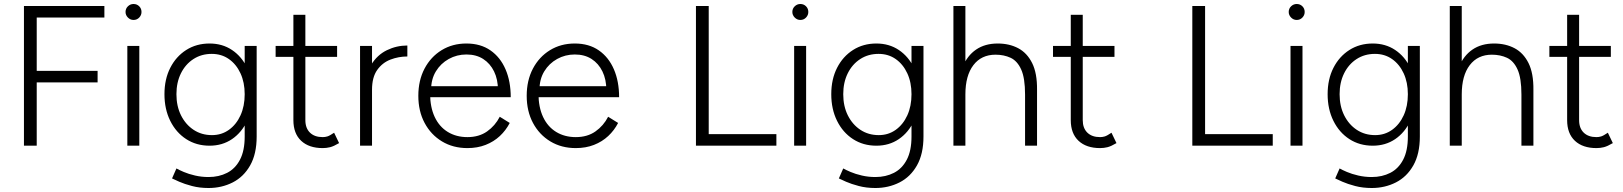

<svg xmlns="http://www.w3.org/2000/svg" viewBox="-20 -730 8131 962"><path d="M100 0V-700H503V-642H164V-375H469V-317H164V0Z M618 0V-500H678V0ZM649 -630Q633 -630 621 -642Q609 -654 609 -670Q609 -687 621 -698.5Q633 -710 649 -710Q666 -710 677.5 -698.5Q689 -687 689 -670Q689 -654 677.5 -642Q666 -630 649 -630Z M1025 212Q980 212 942 202Q904 192 878 180.5Q852 169 842 164L864 114Q876 121 900.5 131.5Q925 142 957.5 149.5Q990 157 1025 157Q1077 157 1118 136Q1159 115 1182.5 70Q1206 25 1206 -46V-500H1266V-46Q1266 41 1233.5 98.5Q1201 156 1146 184Q1091 212 1025 212ZM1030 0Q964 0 913 -33Q862 -66 833 -124.5Q804 -183 804 -258Q804 -333 833 -390Q862 -447 913 -479.5Q964 -512 1030 -512Q1094 -512 1142.5 -479.5Q1191 -447 1218.5 -390Q1246 -333 1246 -258Q1246 -183 1218.5 -124.5Q1191 -66 1142.5 -33Q1094 0 1030 0ZM1042 -53Q1090 -53 1127 -79.5Q1164 -106 1185 -152Q1206 -198 1206 -258Q1206 -317 1185 -362.5Q1164 -408 1127 -434Q1090 -460 1041 -460Q989 -460 949 -434Q909 -408 886.5 -362.5Q864 -317 864 -258Q864 -198 887 -152Q910 -106 950 -79.5Q990 -53 1042 -53Z M1597 12Q1528 12 1489 -24.5Q1450 -61 1450 -128V-656H1510V-128Q1510 -88 1533 -65.5Q1556 -43 1597 -43Q1609 -43 1620.5 -46.5Q1632 -50 1654 -65L1679 -13Q1652 3 1634 7.5Q1616 12 1597 12ZM1361 -445V-500H1669V-445Z M1809 -274Q1809 -355 1839.5 -405Q1870 -455 1918.5 -478.5Q1967 -502 2021 -502V-447Q1977 -447 1936.5 -431.5Q1896 -416 1870 -379.5Q1844 -343 1844 -280ZM1784 0V-500H1844V0Z M2322 12Q2250 12 2194.5 -21.5Q2139 -55 2107.5 -114Q2076 -173 2076 -250Q2076 -327 2107 -386Q2138 -445 2192.5 -478.5Q2247 -512 2317 -512Q2388 -512 2437.5 -477.5Q2487 -443 2513 -382.5Q2539 -322 2539 -243H2112L2135 -262Q2135 -193 2158 -144Q2181 -95 2223.5 -69Q2266 -43 2322 -43Q2380 -43 2420.5 -71.5Q2461 -100 2484 -145L2534 -114Q2515 -77 2484.5 -48.5Q2454 -20 2413 -4Q2372 12 2322 12ZM2140 -280 2115 -298H2500L2475 -279Q2475 -332 2455.5 -372Q2436 -412 2401 -434.5Q2366 -457 2317 -457Q2269 -457 2228.5 -434.5Q2188 -412 2164 -372.5Q2140 -333 2140 -280Z M2865 12Q2793 12 2737.5 -21.5Q2682 -55 2650.5 -114Q2619 -173 2619 -250Q2619 -327 2650 -386Q2681 -445 2735.5 -478.5Q2790 -512 2860 -512Q2931 -512 2980.5 -477.5Q3030 -443 3056 -382.5Q3082 -322 3082 -243H2655L2678 -262Q2678 -193 2701 -144Q2724 -95 2766.5 -69Q2809 -43 2865 -43Q2923 -43 2963.5 -71.5Q3004 -100 3027 -145L3077 -114Q3058 -77 3027.5 -48.5Q2997 -20 2956 -4Q2915 12 2865 12ZM2683 -280 2658 -298H3043L3018 -279Q3018 -332 2998.5 -372Q2979 -412 2944 -434.5Q2909 -457 2860 -457Q2812 -457 2771.5 -434.5Q2731 -412 2707 -372.5Q2683 -333 2683 -280Z M3467 0V-700H3531V-58H3870V0Z M3959 0V-500H4019V0ZM3990 -630Q3974 -630 3962 -642Q3950 -654 3950 -670Q3950 -687 3962 -698.5Q3974 -710 3990 -710Q4007 -710 4018.5 -698.5Q4030 -687 4030 -670Q4030 -654 4018.5 -642Q4007 -630 3990 -630Z M4366 212Q4321 212 4283 202Q4245 192 4219 180.5Q4193 169 4183 164L4205 114Q4217 121 4241.5 131.5Q4266 142 4298.5 149.5Q4331 157 4366 157Q4418 157 4459 136Q4500 115 4523.5 70Q4547 25 4547 -46V-500H4607V-46Q4607 41 4574.5 98.5Q4542 156 4487 184Q4432 212 4366 212ZM4371 0Q4305 0 4254 -33Q4203 -66 4174 -124.5Q4145 -183 4145 -258Q4145 -333 4174 -390Q4203 -447 4254 -479.5Q4305 -512 4371 -512Q4435 -512 4483.5 -479.5Q4532 -447 4559.5 -390Q4587 -333 4587 -258Q4587 -183 4559.5 -124.5Q4532 -66 4483.5 -33Q4435 0 4371 0ZM4383 -53Q4431 -53 4468 -79.5Q4505 -106 4526 -152Q4547 -198 4547 -258Q4547 -317 4526 -362.5Q4505 -408 4468 -434Q4431 -460 4382 -460Q4330 -460 4290 -434Q4250 -408 4227.5 -362.5Q4205 -317 4205 -258Q4205 -198 4228 -152Q4251 -106 4291 -79.5Q4331 -53 4383 -53Z M4757 0V-700H4817V0ZM5116 0V-256H5176V0ZM5116 -256Q5116 -339 5096.5 -382Q5077 -425 5043.5 -440.5Q5010 -456 4968 -456Q4897 -456 4857 -403.5Q4817 -351 4817 -257H4780Q4780 -337 4803 -394Q4826 -451 4870.5 -481.5Q4915 -512 4979 -512Q5037 -512 5081.5 -488.5Q5126 -465 5151.5 -414Q5177 -363 5176 -279V-256Z M5492 12Q5423 12 5384 -24.5Q5345 -61 5345 -128V-656H5405V-128Q5405 -88 5428 -65.5Q5451 -43 5492 -43Q5504 -43 5515.5 -46.5Q5527 -50 5549 -65L5574 -13Q5547 3 5529 7.5Q5511 12 5492 12ZM5256 -445V-500H5564V-445Z M5954 0V-700H6018V-58H6357V0Z M6446 0V-500H6506V0ZM6477 -630Q6461 -630 6449 -642Q6437 -654 6437 -670Q6437 -687 6449 -698.5Q6461 -710 6477 -710Q6494 -710 6505.5 -698.5Q6517 -687 6517 -670Q6517 -654 6505.5 -642Q6494 -630 6477 -630Z M6853 212Q6808 212 6770 202Q6732 192 6706 180.5Q6680 169 6670 164L6692 114Q6704 121 6728.5 131.5Q6753 142 6785.5 149.5Q6818 157 6853 157Q6905 157 6946 136Q6987 115 7010.5 70Q7034 25 7034 -46V-500H7094V-46Q7094 41 7061.5 98.5Q7029 156 6974 184Q6919 212 6853 212ZM6858 0Q6792 0 6741 -33Q6690 -66 6661 -124.5Q6632 -183 6632 -258Q6632 -333 6661 -390Q6690 -447 6741 -479.5Q6792 -512 6858 -512Q6922 -512 6970.5 -479.5Q7019 -447 7046.5 -390Q7074 -333 7074 -258Q7074 -183 7046.5 -124.5Q7019 -66 6970.5 -33Q6922 0 6858 0ZM6870 -53Q6918 -53 6955 -79.5Q6992 -106 7013 -152Q7034 -198 7034 -258Q7034 -317 7013 -362.5Q6992 -408 6955 -434Q6918 -460 6869 -460Q6817 -460 6777 -434Q6737 -408 6714.5 -362.5Q6692 -317 6692 -258Q6692 -198 6715 -152Q6738 -106 6778 -79.5Q6818 -53 6870 -53Z M7244 0V-700H7304V0ZM7603 0V-256H7663V0ZM7603 -256Q7603 -339 7583.5 -382Q7564 -425 7530.5 -440.5Q7497 -456 7455 -456Q7384 -456 7344 -403.5Q7304 -351 7304 -257H7267Q7267 -337 7290 -394Q7313 -451 7357.5 -481.5Q7402 -512 7466 -512Q7524 -512 7568.5 -488.5Q7613 -465 7638.5 -414Q7664 -363 7663 -279V-256Z M7979 12Q7910 12 7871 -24.5Q7832 -61 7832 -128V-656H7892V-128Q7892 -88 7915 -65.5Q7938 -43 7979 -43Q7991 -43 8002.5 -46.5Q8014 -50 8036 -65L8061 -13Q8034 3 8016 7.5Q7998 12 7979 12ZM7743 -445V-500H8051V-445Z"/></svg>

Font: Figtree Light Light
Style: Regular
Weight: 300
Version: Version 2.001;gftools[0.9.30]